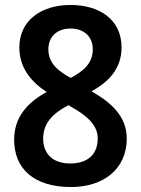

<svg xmlns="http://www.w3.org/2000/svg" viewBox="-20 -744 569 774"><path d="M264 -724C147 -724 58 -662 58 -553C58 -473 102 -417 168 -373C91 -331 37 -272 37 -181C37 -62 119 10 266 10C401 10 491 -66 491 -185C491 -275 429 -330 349 -376C422 -416 470 -470 470 -553C470 -663 384 -724 264 -724ZM264 -629C317 -629 354 -598 354 -545C354 -490 318 -458 265 -430C213 -458 175 -490 175 -545C175 -598 212 -629 264 -629ZM154 -185C154 -245 189 -285 256 -320L271 -311C331 -277 374 -239 374 -186C374 -125 337 -85 263 -85C190 -85 154 -127 154 -185Z"/></svg>

Font: Noto Sans Myanmar SemiCondensed SemiBold
Style: Regular
Weight: 600
Width: 4
Designer: Monotype Design Team
Foundry: Monotype Imaging Inc.
Version: Version 2.107